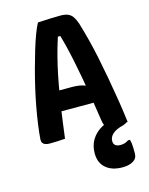

<svg xmlns="http://www.w3.org/2000/svg" viewBox="-138 -792 876 1128"><g transform="rotate(-15 300.0 -228.0)"><path d="M88 -283H300Q322 -283 342 -280Q362 -277 378 -270L412 -282L419 -224L426 -161H120Q107 -161 100 -167.5Q93 -174 90 -187Q87 -200 87 -218ZM181 0Q158 2 134 3Q110 4 86 4Q73 4 62 0.5Q51 -3 45.5 -11Q40 -19 40 -32Q43 -74 50 -124Q57 -174 67 -228Q77 -282 90 -338Q103 -394 117.5 -447.5Q132 -501 146.5 -549Q161 -597 175.5 -636Q190 -675 204 -701Q240 -703 274.5 -704.5Q309 -706 342 -706Q370 -706 387.5 -698.5Q405 -691 416 -675Q427 -659 436 -633Q451 -584 465.5 -528Q480 -472 493 -409.5Q506 -347 518.5 -278Q531 -209 543 -135Q548 -102 553 -68.5Q558 -35 562 0Q540 2 517 3Q494 4 472 4Q454 4 441.5 -0.5Q429 -5 423 -18.5Q417 -32 414 -56Q403 -132 392 -198.5Q381 -265 370.5 -322.5Q360 -380 349.5 -430.5Q339 -481 327.5 -527Q316 -573 303 -615L336 -590H269L303 -615Q289 -572 276 -526.5Q263 -481 251 -429.5Q239 -378 227.5 -315Q216 -252 204.5 -174.5Q193 -97 181 0ZM495 -39Q505 -40 517.5 -32Q530 -24 554 1Q551 3 546 6Q541 9 532 12Q489 22 467 41Q445 60 445 85Q445 103 456 111.5Q467 120 486 120Q501 120 512.5 116.5Q524 113 536 105H548Q551 115 552.5 125.5Q554 136 554.5 151Q555 166 555 190Q555 220 529.5 235Q504 250 466 250Q401 250 364 218Q327 186 327 129Q327 80 349.5 44.5Q372 9 410 -12.5Q448 -34 495 -39Z"/></g></svg>

Font: Rec Mono Semicasual
Style: Bold
Weight: 700
Version: Version 1.085; ttfautohint (v1.8.4.7-5d5b)